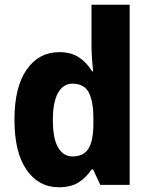

<svg xmlns="http://www.w3.org/2000/svg" viewBox="-20 -780 631 810"><path d="M228 10Q143 10 92 -63.5Q41 -137 41 -275Q41 -413 92.5 -486.5Q144 -560 230 -560Q280 -560 313 -538Q346 -516 369 -479H373Q370 -504 368 -534.5Q366 -565 366 -591V-760H527V0H403L373 -65H366Q344 -31 311.5 -10.5Q279 10 228 10ZM286 -120Q333 -120 353.5 -153.5Q374 -187 374 -258V-280Q374 -353 354.5 -390Q335 -427 285 -427Q247 -427 225 -388.5Q203 -350 203 -274Q203 -196 225 -158Q247 -120 286 -120Z"/></svg>

Font: Noto Sans Khmer UI SemiCondensed ExtraBold
Style: Regular
Weight: 800
Width: 4
Designer: Danh Hong and the Monotype Design Team
Foundry: Monotype Imaging Inc.
Version: Version 2.002; ttfautohint (v1.8.4.7-5d5b)